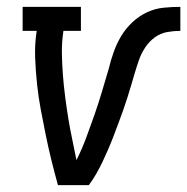

<svg xmlns="http://www.w3.org/2000/svg" viewBox="-20 -540 546 560"><path d="M149 0Q139 -36 130 -72.5Q121 -109 113.5 -146Q106 -183 99 -220Q92 -257 88 -295Q84 -333 82.5 -372Q81 -411 87 -450H46V-520H216V-450H165Q160 -417 160.5 -385Q161 -353 163.5 -321Q166 -289 170 -258Q174 -227 179 -196Q184 -165 190.5 -134.5Q197 -104 203 -73Q219 -105 231.5 -138.5Q244 -172 255.5 -205Q267 -238 277 -271.5Q287 -305 297 -339Q303 -364 311.5 -388Q320 -412 333 -434Q346 -456 365.5 -474.5Q385 -493 408.5 -504Q432 -515 457 -517.5Q482 -520 506 -520V-450Q487 -450 467.5 -446.5Q448 -443 431.5 -431Q415 -419 403.5 -401.5Q392 -384 385.5 -365.5Q379 -347 373.5 -328.5Q368 -310 362.5 -291Q357 -272 351 -253.5Q345 -235 338.5 -216.5Q332 -198 325 -179.5Q318 -161 311 -142.5Q304 -124 296 -105.5Q288 -87 279.5 -69Q271 -51 261 -33.5Q251 -16 239 0Z"/></svg>

Font: Iosevka Curly Slab
Style: Italic
Weight: 400
Italic angle: -9°
Monospace: yes
Designer: Belleve Invis
Foundry: Belleve Invis
Version: Version 22.1.2; ttfautohint (v1.8.4)